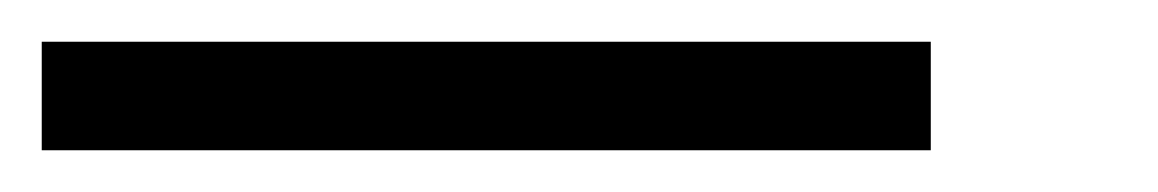

<svg xmlns="http://www.w3.org/2000/svg" viewBox="-34 -20 555 92"><path d="M-14 52V0H412V52Z"/></svg>

Font: Source Serif 4 48pt SemiBold
Style: Italic
Weight: 600
Italic angle: -12°
Designer: Frank Grießhammer
Foundry: Adobe Systems Incorporated
Version: Version 4.004;hotconv 1.0.116;makeotfexe 2.5.65601